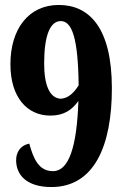

<svg xmlns="http://www.w3.org/2000/svg" viewBox="-20 -744 501 774"><path d="M187 10C361 10 431 -158 431 -388C431 -632 340 -724 217 -724C95 -724 22 -627 22 -485C22 -351 90 -278 183 -278C239 -278 271 -302 296 -337C290 -151 257 -54 194 -54C136 -54 115 -104 98 -165C59 -157 45 -127 45 -98C45 -41 85 10 187 10ZM225 -346C181 -348 158 -399 158 -488C158 -601 182 -659 225 -659C270 -659 295 -591 297 -400C278 -370 256 -348 225 -346Z"/></svg>

Font: Noto Serif Hebrew ExtraCondensed ExtraBold
Style: Regular
Weight: 800
Width: 2
Designer: Monotype Design Team
Foundry: Monotype Imaging Inc.
Version: Version 2.004